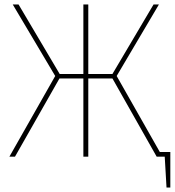

<svg xmlns="http://www.w3.org/2000/svg" viewBox="-20 -701 782 859"><path d="M742 -21V138H725L717 0H681L483 -350H375V0H353V-350H246L47 0H22L227 -361L37 -681H63L247 -370H353V-681H375V-370H483L667 -681H691L502 -361L695 -21Z"/></svg>

Font: Fira Sans Thin
Style: Regular
Weight: 100
Designer: bBox Type GmbH & Carrois Corporate GbR & Edenspiekermann AG
Foundry: bBox Type GmbH & Carrois Corporate GbR & Edenspiekermann AG
Version: Version 4.301